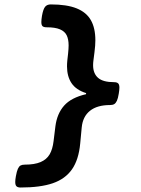

<svg xmlns="http://www.w3.org/2000/svg" viewBox="-20 -690 640 873"><path d="M49.3 137.2Q49.3 127.4 52.2 111.3Q56.2 88.9 61.3 77.6Q66.4 66.4 73.5 62.5Q80.6 58.6 92.3 58.6Q137.2 58.6 164.6 46.9Q191.9 35.2 205.6 12Q219.2 -11.2 223.6 -48.3L231.9 -115.7Q239.3 -173.3 271.5 -209.7Q303.7 -246.1 371.1 -261.7L371.6 -266.6Q325.7 -281.2 305.2 -312Q284.7 -342.8 284.7 -388.2Q284.7 -401.4 286.1 -415L289.6 -446.3Q292 -469.2 292 -483.4Q292 -511.7 283.2 -529.5Q274.4 -547.4 252.7 -556.6Q231 -565.9 192.4 -565.9Q179.2 -565.9 173.6 -570.8Q168 -575.7 168 -589.8Q168 -600.6 170.9 -618.2Q176.3 -648.4 185.1 -659.2Q193.8 -669.9 210.9 -669.9Q283.7 -669.9 328.1 -652.1Q372.6 -634.3 393.1 -598.4Q413.6 -562.5 413.6 -506.8Q413.6 -483.9 409.7 -453.6L404.8 -415Q403.3 -404.3 403.3 -393.6Q403.3 -356 425.8 -336.2Q448.2 -316.4 498.5 -316.4Q511.2 -316.4 517.1 -311Q522.9 -305.7 522.9 -291.5Q522.9 -281.2 520 -264.2Q516.6 -242.7 511.5 -231.7Q506.3 -220.7 499.3 -216.6Q492.2 -212.4 480.5 -212.4Q421.9 -212.4 389.2 -186.3Q356.4 -160.2 351.6 -110.8L344.7 -37.6Q337.9 36.1 307.4 79.8Q276.9 123.5 220.2 143.1Q163.6 162.6 73.7 162.6Q61 162.6 55.2 157.2Q49.3 151.9 49.3 137.2Z"/></svg>

Font: Courier Prime Sans
Style: Bold Italic
Weight: 700
Italic angle: -10°
Designer: Alan Dague-Greene
Foundry: Quote-Unquote Apps
Version: Version 3.020